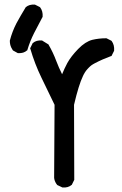

<svg xmlns="http://www.w3.org/2000/svg" viewBox="-20 -829 540 847"><path d="M254.4 -2.4 233.9 -12.2 232.4 -12.7 231.9 -13.7Q229.5 -16.6 227.8 -19.3Q226.1 -22 224.6 -24.9Q223.1 -27.8 221.9 -31Q220.7 -34.2 220 -37.4Q219.2 -40.5 218.8 -44.4V-44.9L220.7 -366.7L162.6 -486.8Q147.9 -517.1 135.7 -548.8Q123.5 -580.6 113.8 -613.8L112.8 -615.7L113.8 -617.7L123.5 -637.2L124 -638.7L125 -639.2Q132.8 -646 142.8 -648.7Q152.8 -651.4 164.6 -650.4H166L167 -649.4L192.4 -633.8L193.8 -633.3L194.3 -631.8Q214.4 -597.2 228 -560.5Q239.3 -530.8 253.9 -501.5Q264.2 -526.9 276.9 -550.8Q285.2 -565.9 297.1 -581.3Q309.1 -596.7 324.7 -612.8Q340.8 -629.4 356.4 -639.4Q372.1 -649.4 387.2 -653.3Q416.5 -660.2 448.2 -660.2H449.7L450.7 -659.7L470.2 -649.9L471.7 -648.9L472.7 -647.9Q479 -639.2 481.7 -628.7Q484.4 -618.2 483.4 -606V-605L482.9 -604L473.1 -584.5L472.2 -582L469.7 -581.5Q451.2 -574.7 433.3 -566.9Q415.5 -559.1 397.9 -549.8Q394.5 -547.9 390.9 -545.9Q387.2 -543.9 384 -541.5Q380.9 -539.1 377.7 -536.4Q374.5 -533.7 371.6 -530.5Q368.7 -527.3 365.7 -524.2Q362.8 -521 360.1 -517.6Q357.4 -514.2 355 -510.3Q352.5 -506.3 350.3 -502.4Q348.1 -498.5 346.2 -494.1Q327.1 -454.6 306.6 -366.7L307.6 -37.1V-35.6L307.1 -34.7L297.4 -15.1L296.9 -13.7L295.9 -13.2Q280.3 0 256.3 -2H255.4ZM57.6 -595.2 38.1 -606 37.1 -606.9 36.1 -607.9Q32.2 -613.8 29.3 -620.1Q26.4 -626.5 24.9 -633.5Q23.4 -640.6 23.4 -648.4V-648.9V-649.9Q33.7 -689.5 52.2 -725.6Q71.3 -760.7 92.8 -795.9L93.3 -796.9L93.8 -797.4Q109.4 -810.5 133.3 -808.6H134.3L135.3 -808.1L154.8 -798.3L156.2 -797.4L157.2 -796.4Q169.9 -779.3 168 -755.4V-753.9L167 -752.9Q147.9 -717.8 130.4 -683.1Q112.8 -648.4 101.1 -609.9V-607.9L99.6 -606.9Q84 -592.8 60.1 -594.7H58.6Z"/></svg>

Font: NaikaiFont
Style: SemiBold
Weight: 600
Version: Version 1.89